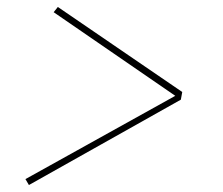

<svg xmlns="http://www.w3.org/2000/svg" viewBox="-20 -615 640 551"><path d="M63 -84 53 -101 483 -340 134 -580 146 -595 503 -351 499 -329Z"/></svg>

Font: Iosevka Thin Extended Oblique
Style: Regular
Weight: 100
Width: 7
Italic angle: -9°
Monospace: yes
Designer: Belleve Invis
Foundry: Belleve Invis
Version: Version 32.5.0; ttfautohint (v1.8.4)